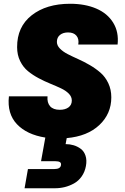

<svg xmlns="http://www.w3.org/2000/svg" viewBox="-20 -736 672 1030"><path d="M577.1 -213.9Q577.1 -125.5 512.9 -65.2Q448.7 -4.9 337.9 4.9L332 37.1Q354.5 37.1 375 43.2Q395.5 49.3 413.1 62.3Q430.7 75.2 438.7 99.1Q446.8 123 440.9 154.8Q435.1 186.5 418 210.7Q400.9 234.9 377 248Q353 261.2 327.4 267.6Q301.8 273.9 274.9 273.9H111.8L129.9 170.9H271Q304.2 170.9 307.1 149.9Q309.1 138.7 301.5 133.8Q293.9 128.9 277.8 128.9H200.2L223.1 2Q124 -13.7 70.8 -69.8Q17.6 -126 27.8 -219.2H234.9Q231.9 -185.1 248.8 -166Q265.6 -147 300.8 -147Q329.6 -147 347.4 -159.9Q365.2 -172.9 365.2 -196.8Q365.2 -217.3 349.1 -233.6Q333 -250 307.1 -262.2Q281.2 -274.4 250 -287.1Q218.8 -299.8 187.5 -316.4Q156.2 -333 130.4 -354Q104.5 -375 88.1 -408.2Q71.8 -441.4 71.8 -482.9Q71.3 -592.3 150.1 -654.1Q229 -715.8 356 -715.8Q436 -715.8 496.1 -690.2Q556.2 -664.6 587.2 -614.3Q618.2 -564 610.8 -497.1H399.9Q404.8 -526.9 390.1 -544.4Q375.5 -562 345.2 -562Q318.4 -562 301.8 -548.6Q285.2 -535.2 285.2 -511.2Q285.2 -492.2 301.3 -475.6Q317.4 -459 343 -445.8Q368.7 -432.6 399.9 -418.7Q431.2 -404.8 462.4 -386.5Q493.7 -368.2 519.3 -345.9Q544.9 -323.7 561 -289.6Q577.1 -255.4 577.1 -213.9Z"/></svg>

Font: Poppins ExtraBold
Style: Italic
Weight: 800
Italic angle: -10°
Designer: Ninad Kale (Devanagari), Jonny Pinhorn (Latin)
Foundry: Indian Type Foundry
Version: Version 3.200;PS 1.000;hotconv 16.6.54;makeotf.lib2.5.65590